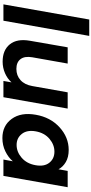

<svg xmlns="http://www.w3.org/2000/svg" viewBox="413 -1194 789 1656"><g transform="rotate(90 808.0 -365.5)"><path d="M17.1 0 147.9 -740.2H289.1L158.2 0Z M916 -554.2 817.9 0H677.7L689.9 -69.8Q658.2 -34.2 610.8 -13.7Q563.5 6.8 511.7 6.8Q411.6 6.8 361.6 -55.4Q311.5 -117.7 331.1 -229L387.7 -554.2H527.8L473.6 -249Q462.4 -183.1 489.5 -147.5Q516.6 -111.8 573.7 -111.8Q631.3 -111.8 670.9 -147.7Q710.4 -183.6 721.7 -249L775.9 -554.2Z M969.2 -278.8Q991.2 -405.8 1077.6 -484.4Q1164.1 -563 1272.5 -563Q1335 -563 1377.2 -538.1Q1419.4 -513.2 1439.5 -475.1L1453.6 -554.2H1594.2L1496.6 0H1355.5L1370.6 -81.1Q1336.9 -42 1284.7 -16.6Q1232.4 8.8 1170.4 8.8Q1063.5 8.8 1005.1 -71.3Q946.8 -151.4 969.2 -278.8ZM1404.3 -276.9Q1418 -352.1 1383.1 -396Q1348.1 -439.9 1287.6 -439.9Q1227.5 -439.9 1176.8 -397Q1126 -354 1112.3 -278.8Q1099.1 -203.6 1134.5 -158.7Q1169.9 -113.8 1229.5 -113.8Q1290 -113.8 1340.6 -157.7Q1391.1 -201.7 1404.3 -276.9Z"/></g></svg>

Font: SVN-Poppins SemiBold
Style: Italic
Weight: 600
Italic angle: -10°
Designer: Ninad Kale (Devanagari), Jonny Pinhorn (Latin)
Foundry: Indian Type Foundry
Version: Version 3.002 2017